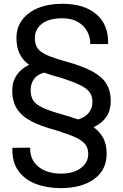

<svg xmlns="http://www.w3.org/2000/svg" viewBox="-20 -741 642 1003"><path d="M297.4 241.7Q225.1 241.7 167.2 219.7Q109.4 197.8 76.2 151.9Q43 106 44.4 34.2L45.4 31.2L137.2 30.3Q137.2 76.7 158.9 106.7Q180.7 136.7 217 151.4Q253.4 166 297.4 166Q363.8 166 402.3 137Q440.9 107.9 440.9 63.5Q440.9 33.7 426 13.7Q411.1 -6.3 374.3 -23.4Q337.4 -40.5 271 -61Q193.4 -81.5 143.1 -107.9Q92.8 -134.3 68.4 -172.9Q43.9 -211.4 43.9 -269Q43.9 -313.5 66.7 -347.9Q89.4 -382.3 131.8 -402.3Q98.6 -426.8 82.3 -460.7Q65.9 -494.6 65.9 -542Q65.9 -596.2 95.5 -636.5Q125 -676.8 179 -699Q232.9 -721.2 306.2 -721.2Q419.4 -721.2 483.2 -666.7Q546.9 -612.3 544.9 -513.7L543.5 -510.7H451.7Q451.7 -549.3 434.1 -579.8Q416.5 -610.4 384 -627.9Q351.6 -645.5 306.2 -645.5Q234.9 -645.5 198.5 -616.5Q162.1 -587.4 162.1 -543Q162.1 -510.7 175.5 -490Q189 -469.2 225.3 -453.1Q261.7 -437 330.6 -418Q410.2 -395.5 460.4 -369.1Q510.7 -342.8 534.7 -305.2Q558.6 -267.6 558.6 -210.4Q558.6 -164.6 535.2 -130.4Q511.7 -96.2 468.8 -76.7Q502.9 -51.8 520 -18.6Q537.1 14.6 537.1 62.5Q537.1 146.5 472.2 194.1Q407.2 241.7 297.4 241.7ZM388.2 -117.2Q423.8 -127 443.4 -151.4Q462.9 -175.8 462.9 -209Q462.9 -238.8 447.8 -259.5Q432.6 -280.3 395.5 -298.1Q358.4 -315.9 292.5 -336.4Q269 -342.3 248.8 -348.6Q228.5 -355 210.9 -361.8Q175.3 -352.5 157.7 -328.1Q140.1 -303.7 140.1 -270Q140.1 -237.3 153.8 -216.1Q167.5 -194.8 203.9 -178Q240.2 -161.1 309.1 -142.1Q334.5 -134.3 353 -128.7Q371.6 -123 388.2 -117.2Z"/></svg>

Font: Roboto Slab LO
Style: Regular
Weight: 400
Designer: Google
Version: Version 2.000